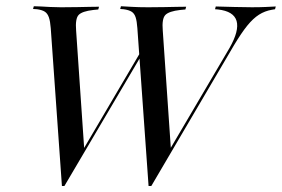

<svg xmlns="http://www.w3.org/2000/svg" viewBox="-20 -592 913 622"><path d="M461.3 10.5 425 -500.8Q423.4 -523.4 419.4 -535.9Q415.3 -548.4 406.5 -554Q397.6 -559.7 380.6 -562.1L369.4 -562.9L371.8 -571.8Q385.5 -571 407.3 -569.8Q429 -568.5 456.5 -568.5H461.3H464.5Q490.3 -568.5 512.5 -569Q534.7 -569.4 552.8 -569.8Q571 -570.2 583.1 -570.2L580.6 -561.3L563.7 -559.7Q527.4 -555.6 515.7 -543.5Q504 -531.5 507.3 -492.7L533.9 -104.8L527.4 -103.2L723.4 -436.3Q755.6 -492.7 746.4 -524.2Q737.1 -555.6 686.3 -561.3L676.6 -562.1L679 -571Q707.3 -570.2 739.5 -569.4Q771.8 -568.5 796 -568.5Q821.8 -568.5 840.7 -569.4Q859.7 -570.2 873.4 -571L871 -562.1L861.3 -560.5Q837.9 -556.5 819 -544.4Q800 -532.3 781 -508.9Q762.1 -485.5 737.9 -445.2L470.2 10.5ZM180.6 10.5 144.4 -500.8Q142.7 -523.4 138.3 -535.9Q133.9 -548.4 125.4 -554Q116.9 -559.7 100 -562.1L87.1 -562.9L89.5 -571.8Q100 -571.8 112.9 -571Q125.8 -570.2 141.9 -569.4Q158.1 -568.5 175 -568.5H179.8H183.9Q209.7 -568.5 231.5 -569Q253.2 -569.4 271 -569.8Q288.7 -570.2 300.8 -570.2L298.4 -561.3L282.3 -559.7Q246 -555.6 234.7 -543.5Q223.4 -531.5 226.6 -492.7L253.2 -104L246 -101.6L450 -448.4L451.6 -435.5L188.7 10.5Z"/></svg>

Font: Playfair 144pt SemiCondensed
Style: Italic
Weight: 400
Width: 4
Italic angle: -15.6°
Designer: Claus Eggers Sørensen
Foundry: Claus Eggers Sørensen
Version: Version 2.203